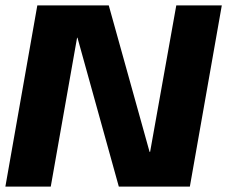

<svg xmlns="http://www.w3.org/2000/svg" viewBox="-31 -695 846 715"><path d="M-11 0H158L256 -554.5H257.5L411.5 0H676L795 -675H625.5L528 -129.5H526L374 -675H108Z"/></svg>

Font: Anybody
Style: Bold Italic
Weight: 700
Italic angle: -10°
Designer: Tyler Finck
Foundry: Etcetera Type Company
Version: Version 1.113;gftools[0.9.25]